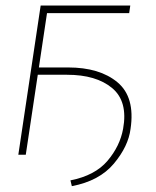

<svg xmlns="http://www.w3.org/2000/svg" viewBox="-20 -548 551 680"><path d="M221.2 -309.1Q333 -309.1 396 -256.6Q459 -204.1 442.4 -91.8Q434.6 -29.8 383.3 31.5Q332 92.8 234.4 111.3L229.5 90.8Q316.4 73.7 360.6 21.7Q404.8 -30.3 416 -91.8Q433.6 -189 377.2 -236.1Q320.8 -283.2 217.3 -283.2H113.8L71.3 0H44.9L124 -528.3H441.4L437.5 -501.5H146.5L117.7 -309.1Z"/></svg>

Font: Roboto-ThinItalic
Style: Italic
Weight: 250
Italic angle: -12°
Designer: Google
Version: Version 1.100141; 2013; ttfautohint (v0.94.14-c901) -l 8 -r 